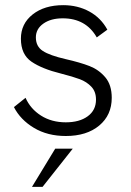

<svg xmlns="http://www.w3.org/2000/svg" viewBox="-20 -520 507 744"><path d="M34 -105 79 -141Q98 -98 139 -72Q180 -46 235 -46Q288 -46 320 -69.5Q352 -93 352 -134Q352 -165 334 -184Q316 -203 289.5 -213Q263 -223 216 -235Q143 -253 102 -281Q61 -309 61 -370Q61 -428 106.5 -464Q152 -500 225 -500Q281 -500 326 -475.5Q371 -451 396 -405L355 -375Q313 -449 223 -449Q177 -449 148 -428.5Q119 -408 119 -375Q119 -340 146 -322.5Q173 -305 234 -291Q291 -278 327 -264Q363 -250 388 -220.5Q413 -191 413 -141Q413 -74 364.5 -33.5Q316 7 235 7Q164 7 111.5 -24.5Q59 -56 34 -105ZM194 56H262L145 204H104Z"/></svg>

Font: Hanken Grotesk Light
Style: Regular
Weight: 300
Designer: Alfredo Marco Pradil
Foundry: Hanken Design Co.
Version: Version 3.014